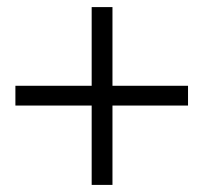

<svg xmlns="http://www.w3.org/2000/svg" viewBox="-20 -521 573 541"><path d="M238.3 -223.6H23.4V-279.3H238.3V-501H296.9V-279.3H509.8V-223.6H296.9V0H238.3Z"/></svg>

Font: Paytone One
Style: Regular
Weight: 400
Designer: vernon adams
Foundry: vernon adams
Version: 1.000